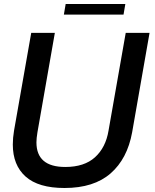

<svg xmlns="http://www.w3.org/2000/svg" viewBox="-20 -927 772 959"><path d="M44 -205Q44 -238 50 -274L136 -763H254L167 -266Q162 -236 162 -216Q162 -93 306 -93Q401 -93 454.5 -141.5Q508 -190 522 -274L608 -763H727L640 -266Q616 -134 532.5 -61Q449 12 302 12Q172 12 108 -45Q44 -102 44 -205ZM597 -854H299L308 -907H606Z"/></svg>

Font: Open Sauce Sans Medium Italic
Style: Regular
Weight: 500
Italic angle: -10°
Designer: Alfredo Marco Pradil
Foundry: Creative Sauce Fz LLC
Version: Version 1.477